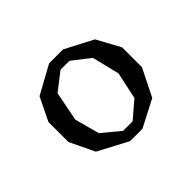

<svg xmlns="http://www.w3.org/2000/svg" viewBox="-91 -846 595 595"><g transform="rotate(-45 206.5 -549.0)"><path d="M45 -508V-596L82 -672L175 -723H236L328 -675L370 -598V-511L325 -421L236 -375H182L84 -427ZM128 -639 109 -542 131 -461 189 -413H231L286 -460L305 -549L283 -639L225 -684H186Z"/></g></svg>

Font: Alike Angular
Style: Regular
Weight: 400
Designer: Sveta Sebyakina
Foundry: Cyreal (www.cyreal.org)
Version: Version 1.300; ttfautohint (v1.8.4.7-5d5b)